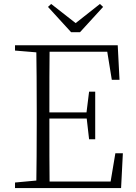

<svg xmlns="http://www.w3.org/2000/svg" viewBox="-20 -952 686 972"><path d="M593 0 602 -176H564L540 -33H231C230 -98 230 -205 230 -352H419L431 -247H462V-488H431L418 -383H230C230 -524 230 -626 231 -690H523L546 -548H585L576 -723H56V-696L164 -687C165 -622 166 -523 166 -390V-333C166 -201 165 -103 164 -38L56 -28V0ZM385 -789 502 -917 486 -932 363 -835 239 -932 223 -917 340 -789Z"/></svg>

Font: AllPunType ExtraLight
Style: Regular
Weight: 280
Version: 1.0